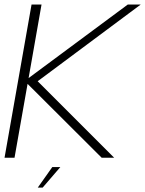

<svg xmlns="http://www.w3.org/2000/svg" viewBox="-23 -695 640 846"><path d="M-3 0H41L98.5 -325.5L425 0H480L143 -337L597 -675H540L103 -351L160 -675H116ZM143.5 131.5H165L243 41H207.5Z"/></svg>

Font: Anybody SemiExpanded ExtraLight
Style: Italic
Weight: 250
Width: 6
Italic angle: -10°
Version: Version 1.113;gftools[0.9.25]